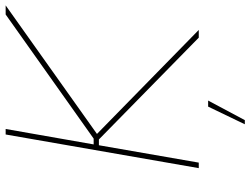

<svg xmlns="http://www.w3.org/2000/svg" viewBox="-126 -614 907 696"><g transform="rotate(-90 328.0 -266.5)"><path d="M539 0H567L190 -369L656 -700H623L173 -381H152L208 -700H188L66 0H86L149 -362H170ZM225 167H240L311 34H289Z"/></g></svg>

Font: Fixel Display Thin
Style: Italic
Weight: 100
Italic angle: -10°
Designer: AlfaBravo + MacPaw
Foundry: Kyrylo Tkachov, Marchela Mozhyna, Serhii Makarenko, Maria Weinstein, Zakhar Kryvoshyya
Version: Version 1.210;Glyphs 3.2 (3217)